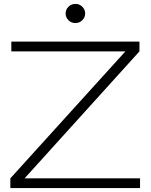

<svg xmlns="http://www.w3.org/2000/svg" viewBox="-20 -963 771 983"><path d="M33 0V-50L622 -700H38V-750H694V-700L106 -50H697V0ZM366 -845Q345 -845 330.5 -859.5Q316 -874 316 -894Q316 -914 330.5 -928.5Q345 -943 366 -943Q387 -943 401.5 -928.5Q416 -914 416 -894Q416 -874 401.5 -859.5Q387 -845 366 -845Z"/></svg>

Font: Bounded
Style: Regular
Weight: 200
Designer: Vlad Churkin
Version: Version 1.0